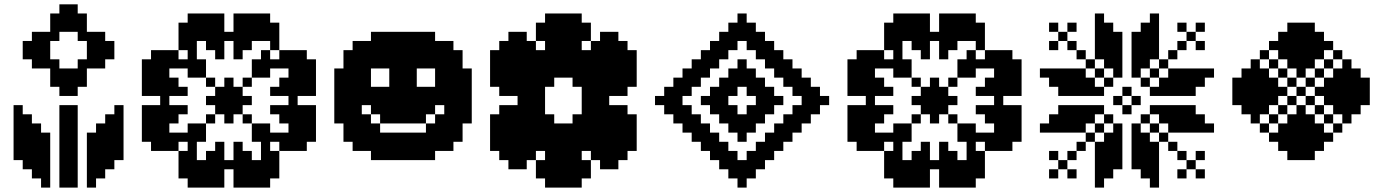

<svg xmlns="http://www.w3.org/2000/svg" viewBox="-20 -853 6290 873"><path d="M250 -833.3H291.7V-791.7H250ZM291.7 -833.3H333.3V-791.7H291.7ZM208.3 -791.7H250V-750H208.3ZM250 -791.7H291.7V-750H250ZM291.7 -791.7H333.3V-750H291.7ZM333.3 -791.7H375V-750H333.3ZM333.3 -750H375V-708.3H333.3ZM291.7 -750H333.3V-708.3H291.7ZM250 -750H291.7V-708.3H250ZM208.3 -750H250V-708.3H208.3ZM375 -708.3H416.7V-666.7H375ZM375 -666.7H416.7V-625H375ZM375 -625H416.7V-583.3H375ZM375 -583.3H416.7V-541.7H375ZM416.7 -583.3H458.3V-541.7H416.7ZM416.7 -625H458.3V-583.3H416.7ZM416.7 -666.7H458.3V-625H416.7ZM416.7 -708.3H458.3V-666.7H416.7ZM458.3 -666.7H500V-625H458.3ZM458.3 -625H500V-583.3H458.3ZM333.3 -541.7H375V-500H333.3ZM291.7 -541.7H333.3V-500H291.7ZM250 -541.7H291.7V-500H250ZM208.3 -541.7H250V-500H208.3ZM208.3 -500H250V-458.3H208.3ZM250 -500H291.7V-458.3H250ZM291.7 -500H333.3V-458.3H291.7ZM333.3 -500H375V-458.3H333.3ZM250 -458.3H291.7V-416.7H250ZM291.7 -458.3H333.3V-416.7H291.7ZM166.7 -583.3H208.3V-541.7H166.7ZM166.7 -625H208.3V-583.3H166.7ZM166.7 -666.7H208.3V-625H166.7ZM166.7 -708.3H208.3V-666.7H166.7ZM125 -583.3H166.7V-541.7H125ZM125 -625H166.7V-583.3H125ZM125 -666.7H166.7V-625H125ZM125 -708.3H166.7V-666.7H125ZM83.3 -666.7H125V-625H83.3ZM83.3 -625H125V-583.3H83.3ZM208.3 -708.3H250V-666.7H208.3ZM333.3 -708.3H375V-666.7H333.3ZM333.3 -583.3H375V-541.7H333.3ZM208.3 -583.3H250V-541.7H208.3ZM250 -375H291.7V-333.3H250ZM291.7 -375H333.3V-333.3H291.7ZM291.7 -333.3H333.3V-291.7H291.7ZM291.7 -291.7H333.3V-250H291.7ZM291.7 -208.3H333.3V-166.7H291.7ZM291.7 -166.7H333.3V-125H291.7ZM291.7 -125H333.3V-83.3H291.7ZM291.7 -83.3H333.3V-41.7H291.7ZM291.7 -41.7H333.3V0H291.7ZM291.7 -250H333.3V-208.3H291.7ZM250 -291.7H291.7V-250H250ZM250 -333.3H291.7V-291.7H250ZM250 -250H291.7V-208.3H250ZM250 -208.3H291.7V-166.7H250ZM250 -166.7H291.7V-125H250ZM250 -125H291.7V-83.3H250ZM250 -83.3H291.7V-41.7H250ZM250 -41.7H291.7V0H250ZM375 -41.7H416.7V0H375ZM375 -83.3H416.7V-41.7H375ZM375 -125H416.7V-83.3H375ZM375 -166.7H416.7V-125H375ZM375 -208.3H416.7V-166.7H375ZM416.7 -208.3H458.3V-166.7H416.7ZM375 -250H416.7V-208.3H375ZM416.7 -250H458.3V-208.3H416.7ZM416.7 -83.3H458.3V-41.7H416.7ZM416.7 -125H458.3V-83.3H416.7ZM416.7 -166.7H458.3V-125H416.7ZM416.7 -291.7H458.3V-250H416.7ZM458.3 -125H500V-83.3H458.3ZM458.3 -166.7H500V-125H458.3ZM458.3 -208.3H500V-166.7H458.3ZM458.3 -291.7H500V-250H458.3ZM458.3 -333.3H500V-291.7H458.3ZM458.3 -250H500V-208.3H458.3ZM500 -166.7H541.7V-125H500ZM500 -208.3H541.7V-166.7H500ZM500 -250H541.7V-208.3H500ZM500 -291.7H541.7V-250H500ZM500 -333.3H541.7V-291.7H500ZM500 -375H541.7V-333.3H500ZM166.7 -41.7H208.3V0H166.7ZM166.7 -83.3H208.3V-41.7H166.7ZM166.7 -125H208.3V-83.3H166.7ZM166.7 -166.7H208.3V-125H166.7ZM166.7 -208.3H208.3V-166.7H166.7ZM166.7 -250H208.3V-208.3H166.7ZM125 -83.3H166.7V-41.7H125ZM125 -125H166.7V-83.3H125ZM125 -166.7H166.7V-125H125ZM125 -208.3H166.7V-166.7H125ZM125 -250H166.7V-208.3H125ZM125 -291.7H166.7V-250H125ZM83.3 -125H125V-83.3H83.3ZM83.3 -166.7H125V-125H83.3ZM83.3 -208.3H125V-166.7H83.3ZM83.3 -291.7H125V-250H83.3ZM83.3 -333.3H125V-291.7H83.3ZM83.3 -250H125V-208.3H83.3ZM41.7 -166.7H83.3V-125H41.7ZM41.7 -208.3H83.3V-166.7H41.7ZM41.7 -250H83.3V-208.3H41.7ZM41.7 -291.7H83.3V-250H41.7ZM41.7 -333.3H83.3V-291.7H41.7ZM41.7 -375H83.3V-333.3H41.7Z M833.3 -791.7H875V-750H833.3ZM875 -791.7H916.7V-750H875ZM916.7 -791.7H958.3V-750H916.7ZM958.3 -791.7H1000V-750H958.3ZM791.7 -750H833.3V-708.3H791.7ZM833.3 -750H875V-708.3H833.3ZM875 -750H916.7V-708.3H875ZM916.7 -750H958.3V-708.3H916.7ZM958.3 -750H1000V-708.3H958.3ZM1041.7 -750H1083.3V-708.3H1041.7ZM1083.3 -750H1125V-708.3H1083.3ZM1125 -750H1166.7V-708.3H1125ZM1166.7 -750H1208.3V-708.3H1166.7ZM1041.7 -791.7H1083.3V-750H1041.7ZM1083.3 -791.7H1125V-750H1083.3ZM1125 -791.7H1166.7V-750H1125ZM1166.7 -791.7H1208.3V-750H1166.7ZM1208.3 -750H1250V-708.3H1208.3ZM1208.3 -708.3H1250V-666.7H1208.3ZM1208.3 -666.7H1250V-625H1208.3ZM791.7 -708.3H833.3V-666.7H791.7ZM791.7 -666.7H833.3V-625H791.7ZM1000 -708.3H1041.7V-666.7H1000ZM958.3 -708.3H1000V-666.7H958.3ZM916.7 -708.3H958.3V-666.7H916.7ZM875 -708.3H916.7V-666.7H875ZM833.3 -708.3H875V-666.7H833.3ZM1041.7 -708.3H1083.3V-666.7H1041.7ZM1083.3 -708.3H1125V-666.7H1083.3ZM1125 -708.3H1166.7V-666.7H1125ZM1166.7 -708.3H1208.3V-666.7H1166.7ZM958.3 -666.7H1000V-625H958.3ZM958.3 -625H1000V-583.3H958.3ZM916.7 -666.7H958.3V-625H916.7ZM1041.7 -625H1083.3V-583.3H1041.7ZM1041.7 -666.7H1083.3V-625H1041.7ZM1083.3 -666.7H1125V-625H1083.3ZM750 -625H791.7V-583.3H750ZM708.3 -625H750V-583.3H708.3ZM666.7 -625H708.3V-583.3H666.7ZM750 -583.3H791.7V-541.7H750ZM708.3 -583.3H750V-541.7H708.3ZM666.7 -583.3H708.3V-541.7H666.7ZM625 -583.3H666.7V-541.7H625ZM708.3 -541.7H750V-500H708.3ZM666.7 -541.7H708.3V-500H666.7ZM625 -541.7H666.7V-500H625ZM625 -500H666.7V-458.3H625ZM666.7 -500H708.3V-458.3H666.7ZM708.3 -500H750V-458.3H708.3ZM625 -458.3H666.7V-416.7H625ZM666.7 -458.3H708.3V-416.7H666.7ZM666.7 -375H708.3V-333.3H666.7ZM625 -375H666.7V-333.3H625ZM666.7 -333.3H708.3V-291.7H666.7ZM625 -333.3H666.7V-291.7H625ZM625 -291.7H666.7V-250H625ZM666.7 -291.7H708.3V-250H666.7ZM708.3 -416.7H750V-375H708.3ZM708.3 -458.3H750V-416.7H708.3ZM708.3 -333.3H750V-291.7H708.3ZM708.3 -291.7H750V-250H708.3ZM708.3 -250H750V-208.3H708.3ZM708.3 -375H750V-333.3H708.3ZM750 -458.3H791.7V-416.7H750ZM750 -375H791.7V-333.3H750ZM750 -333.3H791.7V-291.7H750ZM750 -500H791.7V-458.3H750ZM791.7 -458.3H833.3V-416.7H791.7ZM791.7 -375H833.3V-333.3H791.7ZM750 -250H791.7V-208.3H750ZM791.7 -583.3H833.3V-541.7H791.7ZM833.3 -666.7H875V-625H833.3ZM833.3 -625H875V-583.3H833.3ZM833.3 -583.3H875V-541.7H833.3ZM875 -583.3H916.7V-541.7H875ZM875 -541.7H916.7V-500H875ZM833.3 -541.7H875V-500H833.3ZM916.7 -500H958.3V-458.3H916.7ZM958.3 -458.3H1000V-416.7H958.3ZM958.3 -416.7H1000V-375H958.3ZM958.3 -375H1000V-333.3H958.3ZM1000 -375H1041.7V-333.3H1000ZM1041.7 -375H1083.3V-333.3H1041.7ZM1041.7 -416.7H1083.3V-375H1041.7ZM1041.7 -458.3H1083.3V-416.7H1041.7ZM1000 -458.3H1041.7V-416.7H1000ZM1000 -416.7H1041.7V-375H1000ZM1083.3 -500H1125V-458.3H1083.3ZM1083.3 -333.3H1125V-291.7H1083.3ZM916.7 -333.3H958.3V-291.7H916.7ZM1000 -333.3H1041.7V-291.7H1000ZM1000 -500H1041.7V-458.3H1000ZM1083.3 -416.7H1125V-375H1083.3ZM916.7 -416.7H958.3V-375H916.7ZM1416.7 -583.3V-541.7H1375V-583.3ZM1416.7 -541.7V-500H1375V-541.7ZM1416.7 -500V-458.3H1375V-500ZM1416.7 -458.3V-416.7H1375V-458.3ZM1375 -625V-583.3H1333.3V-625ZM1375 -583.3V-541.7H1333.3V-583.3ZM1375 -541.7V-500H1333.3V-541.7ZM1375 -500V-458.3H1333.3V-500ZM1375 -458.3V-416.7H1333.3V-458.3ZM1333.3 -208.3V-166.7H1291.7V-208.3ZM1333.3 -625V-583.3H1291.7V-625ZM1291.7 -625V-583.3H1250V-625ZM1333.3 -416.7V-375H1291.7V-416.7ZM1333.3 -458.3V-416.7H1291.7V-458.3ZM1333.3 -500V-458.3H1291.7V-500ZM1333.3 -541.7V-500H1291.7V-541.7ZM1333.3 -583.3V-541.7H1291.7V-583.3ZM1333.3 -375V-333.3H1291.7V-375ZM1333.3 -333.3V-291.7H1291.7V-333.3ZM1333.3 -291.7V-250H1291.7V-291.7ZM1333.3 -250V-208.3H1291.7V-250ZM1291.7 -458.3V-416.7H1250V-458.3ZM1250 -458.3V-416.7H1208.3V-458.3ZM1291.7 -500V-458.3H1250V-500ZM1250 -375V-333.3H1208.3V-375ZM1291.7 -375V-333.3H1250V-375ZM1291.7 -333.3V-291.7H1250V-333.3ZM1208.3 -625V-583.3H1166.7V-625ZM1291.7 -583.3V-541.7H1250V-583.3ZM1250 -583.3V-541.7H1208.3V-583.3ZM1208.3 -583.3V-541.7H1166.7V-583.3ZM1208.3 -541.7V-500H1166.7V-541.7ZM1166.7 -541.7V-500H1125V-541.7ZM1166.7 -583.3V-541.7H1125V-583.3ZM625 -250H666.7V-208.3H625ZM666.7 -208.3H708.3V-166.7H666.7ZM666.7 -250H708.3V-208.3H666.7ZM708.3 -208.3H750V-166.7H708.3ZM750 -208.3H791.7V-166.7H750ZM1250 -208.3H1291.7V-166.7H1250ZM1250 -250H1291.7V-208.3H1250ZM1208.3 -250H1250V-208.3H1208.3ZM1166.7 -250H1208.3V-208.3H1166.7ZM1166.7 -208.3H1208.3V-166.7H1166.7ZM1166.7 -166.7H1208.3V-125H1166.7ZM833.3 0V-41.7H875V0ZM875 0V-41.7H916.7V0ZM916.7 0V-41.7H958.3V0ZM958.3 0V-41.7H1000V0ZM791.7 -41.7V-83.3H833.3V-41.7ZM833.3 -41.7V-83.3H875V-41.7ZM875 -41.7V-83.3H916.7V-41.7ZM916.7 -41.7V-83.3H958.3V-41.7ZM958.3 -41.7V-83.3H1000V-41.7ZM1041.7 -41.7V-83.3H1083.3V-41.7ZM1083.3 -41.7V-83.3H1125V-41.7ZM1125 -41.7V-83.3H1166.7V-41.7ZM1166.7 -41.7V-83.3H1208.3V-41.7ZM1041.7 0V-41.7H1083.3V0ZM1083.3 0V-41.7H1125V0ZM1125 0V-41.7H1166.7V0ZM1166.7 0V-41.7H1208.3V0ZM1208.3 -41.7V-83.3H1250V-41.7ZM1208.3 -83.3V-125H1250V-83.3ZM1208.3 -125V-166.7H1250V-125ZM791.7 -83.3V-125H833.3V-83.3ZM791.7 -125V-166.7H833.3V-125ZM1000 -83.3V-125H1041.7V-83.3ZM958.3 -83.3V-125H1000V-83.3ZM916.7 -83.3V-125H958.3V-83.3ZM875 -83.3V-125H916.7V-83.3ZM833.3 -83.3V-125H875V-83.3ZM1041.7 -83.3V-125H1083.3V-83.3ZM1083.3 -83.3V-125H1125V-83.3ZM1125 -83.3V-125H1166.7V-83.3ZM1166.7 -83.3V-125H1208.3V-83.3ZM958.3 -125V-166.7H1000V-125ZM958.3 -166.7V-208.3H1000V-166.7ZM916.7 -125V-166.7H958.3V-125ZM1041.7 -166.7V-208.3H1083.3V-166.7ZM1041.7 -125V-166.7H1083.3V-125ZM1083.3 -125V-166.7H1125V-125ZM791.7 -208.3V-250H833.3V-208.3ZM833.3 -125V-166.7H875V-125ZM833.3 -166.7V-208.3H875V-166.7ZM833.3 -208.3V-250H875V-208.3ZM875 -208.3V-250H916.7V-208.3ZM875 -250V-291.7H916.7V-250ZM833.3 -250V-291.7H875V-250ZM1125 -291.7H1166.7V-250H1125ZM1125 -250H1166.7V-208.3H1125ZM1166.7 -291.7H1208.3V-250H1166.7ZM1333.3 -375H1375V-333.3H1333.3ZM1333.3 -333.3H1375V-291.7H1333.3ZM1333.3 -291.7H1375V-250H1333.3ZM1333.3 -250H1375V-208.3H1333.3ZM1333.3 -208.3H1375V-166.7H1333.3ZM1375 -375H1416.7V-333.3H1375ZM1375 -333.3H1416.7V-291.7H1375ZM1375 -291.7H1416.7V-250H1375ZM1375 -250H1416.7V-208.3H1375Z M1625 -500H1666.7V-458.3H1625ZM1750 -416.7H1791.7V-375H1750ZM1750 -375H1791.7V-333.3H1750ZM1708.3 -375H1750V-333.3H1708.3ZM1666.7 -375H1708.3V-333.3H1666.7ZM1625 -416.7H1666.7V-375H1625ZM1625 -458.3H1666.7V-416.7H1625ZM1666.7 -416.7H1708.3V-375H1666.7ZM1708.3 -416.7H1750V-375H1708.3ZM1583.3 -500H1625V-458.3H1583.3ZM1791.7 -500H1833.3V-458.3H1791.7ZM1750 -333.3H1791.7V-291.7H1750ZM1625 -541.7H1666.7V-500H1625ZM1583.3 -375H1625V-333.3H1583.3ZM1583.3 -333.3H1625V-291.7H1583.3ZM1583.3 -416.7H1625V-375H1583.3ZM1583.3 -458.3H1625V-416.7H1583.3ZM1583.3 -541.7H1625V-500H1583.3ZM1791.7 -541.7H1833.3V-500H1791.7ZM1791.7 -458.3H1833.3V-416.7H1791.7ZM1791.7 -375H1833.3V-333.3H1791.7ZM1791.7 -333.3H1833.3V-291.7H1791.7ZM1708.3 -333.3H1750V-291.7H1708.3ZM1625 -583.3H1666.7V-541.7H1625ZM1666.7 -583.3H1708.3V-541.7H1666.7ZM1708.3 -583.3H1750V-541.7H1708.3ZM1750 -583.3H1791.7V-541.7H1750ZM1833.3 -500H1875V-458.3H1833.3ZM1833.3 -458.3H1875V-416.7H1833.3ZM1833.3 -416.7H1875V-375H1833.3ZM1833.3 -375H1875V-333.3H1833.3ZM1625 -291.7H1666.7V-250H1625ZM1541.7 -375H1583.3V-333.3H1541.7ZM1541.7 -416.7H1583.3V-375H1541.7ZM1541.7 -458.3H1583.3V-416.7H1541.7ZM1541.7 -500H1583.3V-458.3H1541.7ZM1583.3 -583.3H1625V-541.7H1583.3ZM1666.7 -625H1708.3V-583.3H1666.7ZM1708.3 -625H1750V-583.3H1708.3ZM1750 -625H1791.7V-583.3H1750ZM1791.7 -583.3H1833.3V-541.7H1791.7ZM1833.3 -541.7H1875V-500H1833.3ZM1875 -583.3H1916.7V-541.7H1875ZM1875 -416.7H1916.7V-375H1875ZM1875 -375H1916.7V-333.3H1875ZM1875 -333.3H1916.7V-291.7H1875ZM1833.3 -583.3H1875V-541.7H1833.3ZM1791.7 -625H1833.3V-583.3H1791.7ZM1916.7 -416.7H1958.3V-375H1916.7ZM1916.7 -375H1958.3V-333.3H1916.7ZM1833.3 -333.3H1875V-291.7H1833.3ZM1583.3 -291.7H1625V-250H1583.3ZM1666.7 -250H1708.3V-208.3H1666.7ZM1708.3 -250H1750V-208.3H1708.3ZM1625 -625H1666.7V-583.3H1625ZM1708.3 -666.7H1750V-625H1708.3ZM1750 -666.7H1791.7V-625H1750ZM1791.7 -666.7H1833.3V-625H1791.7ZM1833.3 -666.7H1875V-625H1833.3ZM1833.3 -625H1875V-583.3H1833.3ZM1875 -625H1916.7V-583.3H1875ZM1916.7 -583.3H1958.3V-541.7H1916.7ZM1958.3 -416.7H2000V-375H1958.3ZM1625 -250H1666.7V-208.3H1625ZM1916.7 -625H1958.3V-583.3H1916.7ZM1958.3 -583.3H2000V-541.7H1958.3ZM2000 -541.7H2041.7V-500H2000ZM2000 -500H2041.7V-458.3H2000ZM2000 -458.3H2041.7V-416.7H2000ZM2000 -416.7H2041.7V-375H2000ZM2000 -375H2041.7V-333.3H2000ZM1875 -250H1916.7V-208.3H1875ZM1916.7 -250H1958.3V-208.3H1916.7ZM1958.3 -291.7H2000V-250H1958.3ZM1708.3 -208.3H1750V-166.7H1708.3ZM1750 -208.3H1791.7V-166.7H1750ZM1791.7 -208.3H1833.3V-166.7H1791.7ZM1833.3 -208.3H1875V-166.7H1833.3ZM1500 -541.7H1541.7V-500H1500ZM1500 -500H1541.7V-458.3H1500ZM1500 -458.3H1541.7V-416.7H1500ZM1500 -416.7H1541.7V-375H1500ZM1500 -375H1541.7V-333.3H1500ZM1500 -333.3H1541.7V-291.7H1500ZM1541.7 -333.3H1583.3V-291.7H1541.7ZM1541.7 -291.7H1583.3V-250H1541.7ZM1583.3 -250H1625V-208.3H1583.3ZM1625 -208.3H1666.7V-166.7H1625ZM1666.7 -208.3H1708.3V-166.7H1666.7ZM1708.3 -166.7H1750V-125H1708.3ZM1750 -166.7H1791.7V-125H1750ZM1791.7 -166.7H1833.3V-125H1791.7ZM1833.3 -166.7H1875V-125H1833.3ZM1875 -208.3H1916.7V-166.7H1875ZM1916.7 -208.3H1958.3V-166.7H1916.7ZM1958.3 -250H2000V-208.3H1958.3ZM2000 -333.3H2041.7V-291.7H2000ZM1666.7 -166.7H1708.3V-125H1666.7ZM1583.3 -208.3H1625V-166.7H1583.3ZM1541.7 -250H1583.3V-208.3H1541.7ZM1541.7 -541.7H1583.3V-500H1541.7ZM1541.7 -583.3H1583.3V-541.7H1541.7ZM1541.7 -625H1583.3V-583.3H1541.7ZM1583.3 -625H1625V-583.3H1583.3ZM1583.3 -666.7H1625V-625H1583.3ZM1625 -666.7H1666.7V-625H1625ZM1666.7 -666.7H1708.3V-625H1666.7ZM1666.7 -708.3H1708.3V-666.7H1666.7ZM1708.3 -708.3H1750V-666.7H1708.3ZM1750 -708.3H1791.7V-666.7H1750ZM1791.7 -708.3H1833.3V-666.7H1791.7ZM1833.3 -708.3H1875V-666.7H1833.3ZM1875 -708.3H1916.7V-666.7H1875ZM1875 -666.7H1916.7V-625H1875ZM1916.7 -666.7H1958.3V-625H1916.7ZM1958.3 -625H2000V-583.3H1958.3ZM1958.3 -666.7H2000V-625H1958.3ZM1875 -166.7H1916.7V-125H1875ZM1916.7 -166.7H1958.3V-125H1916.7ZM1958.3 -208.3H2000V-166.7H1958.3ZM2000 -208.3H2041.7V-166.7H2000ZM2000 -250H2041.7V-208.3H2000ZM2000 -291.7H2041.7V-250H2000ZM2041.7 -250H2083.3V-208.3H2041.7ZM2041.7 -291.7H2083.3V-250H2041.7ZM2083.3 -333.3H2125V-291.7H2083.3ZM2083.3 -375H2125V-333.3H2083.3ZM2083.3 -416.7H2125V-375H2083.3ZM2083.3 -458.3H2125V-416.7H2083.3ZM2083.3 -500H2125V-458.3H2083.3ZM2083.3 -541.7H2125V-500H2083.3ZM2041.7 -541.7H2083.3V-500H2041.7ZM2041.7 -500H2083.3V-458.3H2041.7ZM2041.7 -458.3H2083.3V-416.7H2041.7ZM2041.7 -416.7H2083.3V-375H2041.7ZM2041.7 -375H2083.3V-333.3H2041.7ZM2041.7 -333.3H2083.3V-291.7H2041.7ZM2000 -583.3H2041.7V-541.7H2000ZM2000 -625H2041.7V-583.3H2000ZM2041.7 -583.3H2083.3V-541.7H2041.7ZM2041.7 -625H2083.3V-583.3H2041.7ZM2000 -666.7H2041.7V-625H2000ZM1916.7 -708.3H1958.3V-666.7H1916.7ZM1958.3 -541.7H2000V-500H1958.3ZM1958.3 -500H2000V-458.3H1958.3ZM1958.3 -458.3H2000V-416.7H1958.3ZM1916.7 -458.3H1958.3V-416.7H1916.7ZM1875 -458.3H1916.7V-416.7H1875ZM1666.7 -458.3H1708.3V-416.7H1666.7ZM1708.3 -458.3H1750V-416.7H1708.3ZM1750 -458.3H1791.7V-416.7H1750ZM1750 -541.7H1791.7V-500H1750ZM1750 -500H1791.7V-458.3H1750ZM1750 -250H1791.7V-208.3H1750ZM1791.7 -250H1833.3V-208.3H1791.7ZM1833.3 -250H1875V-208.3H1833.3ZM1625 -333.3H1666.7V-291.7H1625ZM1666.7 -291.7H1708.3V-250H1666.7ZM1916.7 -291.7H1958.3V-250H1916.7ZM1958.3 -333.3H2000V-291.7H1958.3ZM1791.7 -416.7H1833.3V-375H1791.7Z M2416.7 -458.3H2458.3V-416.7H2416.7ZM2416.7 -416.7H2458.3V-375H2416.7ZM2416.7 -375H2458.3V-333.3H2416.7ZM2458.3 -500H2500V-458.3H2458.3ZM2500 -541.7H2541.7V-500H2500ZM2541.7 -541.7H2583.3V-500H2541.7ZM2583.3 -500H2625V-458.3H2583.3ZM2625 -458.3H2666.7V-416.7H2625ZM2625 -416.7H2666.7V-375H2625ZM2625 -375H2666.7V-333.3H2625ZM2583.3 -333.3H2625V-291.7H2583.3ZM2458.3 -333.3H2500V-291.7H2458.3ZM2500 -291.7H2541.7V-250H2500ZM2541.7 -291.7H2583.3V-250H2541.7ZM2458.3 -291.7H2500V-250H2458.3ZM2416.7 -291.7H2458.3V-250H2416.7ZM2416.7 -333.3H2458.3V-291.7H2416.7ZM2375 -333.3H2416.7V-291.7H2375ZM2375 -375H2416.7V-333.3H2375ZM2375 -416.7H2416.7V-375H2375ZM2375 -458.3H2416.7V-416.7H2375ZM2500 -583.3H2541.7V-541.7H2500ZM2541.7 -583.3H2583.3V-541.7H2541.7ZM2583.3 -583.3H2625V-541.7H2583.3ZM2625 -541.7H2666.7V-500H2625ZM2583.3 -541.7H2625V-500H2583.3ZM2625 -500H2666.7V-458.3H2625ZM2666.7 -500H2708.3V-458.3H2666.7ZM2666.7 -458.3H2708.3V-416.7H2666.7ZM2666.7 -416.7H2708.3V-375H2666.7ZM2666.7 -375H2708.3V-333.3H2666.7ZM2666.7 -333.3H2708.3V-291.7H2666.7ZM2625 -333.3H2666.7V-291.7H2625ZM2625 -291.7H2666.7V-250H2625ZM2583.3 -291.7H2625V-250H2583.3ZM2416.7 -500H2458.3V-458.3H2416.7ZM2458.3 -541.7H2500V-500H2458.3ZM2458.3 -583.3H2500V-541.7H2458.3ZM2416.7 -541.7H2458.3V-500H2416.7ZM2416.7 -583.3H2458.3V-541.7H2416.7ZM2375 -583.3H2416.7V-541.7H2375ZM2375 -541.7H2416.7V-500H2375ZM2375 -500H2416.7V-458.3H2375ZM2625 -583.3H2666.7V-541.7H2625ZM2666.7 -583.3H2708.3V-541.7H2666.7ZM2666.7 -541.7H2708.3V-500H2666.7ZM2666.7 -291.7H2708.3V-250H2666.7ZM2666.7 -250H2708.3V-208.3H2666.7ZM2625 -250H2666.7V-208.3H2625ZM2583.3 -250H2625V-208.3H2583.3ZM2541.7 -250H2583.3V-208.3H2541.7ZM2458.3 -250H2500V-208.3H2458.3ZM2416.7 -250H2458.3V-208.3H2416.7ZM2375 -250H2416.7V-208.3H2375ZM2333.3 -250H2375V-208.3H2333.3ZM2333.3 -291.7H2375V-250H2333.3ZM2375 -291.7H2416.7V-250H2375ZM2500 -250H2541.7V-208.3H2500ZM2333.3 -333.3H2375V-291.7H2333.3ZM2333.3 -375H2375V-333.3H2333.3ZM2333.3 -500H2375V-458.3H2333.3ZM2333.3 -541.7H2375V-500H2333.3ZM2333.3 -583.3H2375V-541.7H2333.3ZM2333.3 -458.3H2375V-416.7H2333.3ZM2333.3 -625H2375V-583.3H2333.3ZM2375 -625H2416.7V-583.3H2375ZM2416.7 -625H2458.3V-583.3H2416.7ZM2500 -625H2541.7V-583.3H2500ZM2541.7 -625H2583.3V-583.3H2541.7ZM2583.3 -625H2625V-583.3H2583.3ZM2625 -625H2666.7V-583.3H2625ZM2666.7 -625H2708.3V-583.3H2666.7ZM2458.3 -625H2500V-583.3H2458.3ZM2708.3 -625H2750V-583.3H2708.3ZM2708.3 -583.3H2750V-541.7H2708.3ZM2708.3 -541.7H2750V-500H2708.3ZM2708.3 -500H2750V-458.3H2708.3ZM2708.3 -458.3H2750V-416.7H2708.3ZM2708.3 -416.7H2750V-375H2708.3ZM2708.3 -375H2750V-333.3H2708.3ZM2708.3 -333.3H2750V-291.7H2708.3ZM2708.3 -291.7H2750V-250H2708.3ZM2708.3 -250H2750V-208.3H2708.3ZM2708.3 -208.3H2750V-166.7H2708.3ZM2666.7 -208.3H2708.3V-166.7H2666.7ZM2625 -208.3H2666.7V-166.7H2625ZM2583.3 -208.3H2625V-166.7H2583.3ZM2541.7 -208.3H2583.3V-166.7H2541.7ZM2500 -208.3H2541.7V-166.7H2500ZM2458.3 -208.3H2500V-166.7H2458.3ZM2416.7 -208.3H2458.3V-166.7H2416.7ZM2375 -208.3H2416.7V-166.7H2375ZM2333.3 -208.3H2375V-166.7H2333.3ZM2750 -208.3H2791.7V-166.7H2750ZM2750 -250H2791.7V-208.3H2750ZM2750 -291.7H2791.7V-250H2750ZM2750 -333.3H2791.7V-291.7H2750ZM2750 -375H2791.7V-333.3H2750ZM2750 -458.3H2791.7V-416.7H2750ZM2750 -500H2791.7V-458.3H2750ZM2750 -541.7H2791.7V-500H2750ZM2750 -583.3H2791.7V-541.7H2750ZM2750 -625H2791.7V-583.3H2750ZM2750 -666.7H2791.7V-625H2750ZM2708.3 -666.7H2750V-625H2708.3ZM2666.7 -666.7H2708.3V-625H2666.7ZM2583.3 -666.7H2625V-625H2583.3ZM2541.7 -666.7H2583.3V-625H2541.7ZM2500 -666.7H2541.7V-625H2500ZM2458.3 -666.7H2500V-625H2458.3ZM2375 -666.7H2416.7V-625H2375ZM2333.3 -666.7H2375V-625H2333.3ZM2291.7 -666.7H2333.3V-625H2291.7ZM2291.7 -625H2333.3V-583.3H2291.7ZM2291.7 -583.3H2333.3V-541.7H2291.7ZM2291.7 -541.7H2333.3V-500H2291.7ZM2291.7 -500H2333.3V-458.3H2291.7ZM2291.7 -458.3H2333.3V-416.7H2291.7ZM2291.7 -375H2333.3V-333.3H2291.7ZM2291.7 -333.3H2333.3V-291.7H2291.7ZM2291.7 -291.7H2333.3V-250H2291.7ZM2291.7 -250H2333.3V-208.3H2291.7ZM2291.7 -208.3H2333.3V-166.7H2291.7ZM2291.7 -166.7H2333.3V-125H2291.7ZM2333.3 -166.7H2375V-125H2333.3ZM2375 -166.7H2416.7V-125H2375ZM2458.3 -166.7H2500V-125H2458.3ZM2500 -166.7H2541.7V-125H2500ZM2541.7 -166.7H2583.3V-125H2541.7ZM2583.3 -166.7H2625V-125H2583.3ZM2666.7 -166.7H2708.3V-125H2666.7ZM2708.3 -166.7H2750V-125H2708.3ZM2750 -166.7H2791.7V-125H2750ZM2458.3 -125H2500V-83.3H2458.3ZM2500 -125H2541.7V-83.3H2500ZM2541.7 -125H2583.3V-83.3H2541.7ZM2583.3 -125H2625V-83.3H2583.3ZM2583.3 -41.7H2625V0H2583.3ZM2541.7 -41.7H2583.3V0H2541.7ZM2500 -41.7H2541.7V0H2500ZM2500 -83.3H2541.7V-41.7H2500ZM2541.7 -83.3H2583.3V-41.7H2541.7ZM2583.3 -83.3H2625V-41.7H2583.3ZM2458.3 -41.7H2500V0H2458.3ZM2458.3 -83.3H2500V-41.7H2458.3ZM2625 -83.3H2666.7V-41.7H2625ZM2625 -125H2666.7V-83.3H2625ZM2416.7 -83.3H2458.3V-41.7H2416.7ZM2416.7 -125H2458.3V-83.3H2416.7ZM2333.3 -125H2375V-83.3H2333.3ZM2291.7 -125H2333.3V-83.3H2291.7ZM2250 -166.7H2291.7V-125H2250ZM2208.3 -208.3H2250V-166.7H2208.3ZM2208.3 -250H2250V-208.3H2208.3ZM2208.3 -291.7H2250V-250H2208.3ZM2208.3 -333.3H2250V-291.7H2208.3ZM2250 -375H2291.7V-333.3H2250ZM2250 -333.3H2291.7V-291.7H2250ZM2250 -291.7H2291.7V-250H2250ZM2250 -250H2291.7V-208.3H2250ZM2250 -208.3H2291.7V-166.7H2250ZM2333.3 -416.7H2375V-375H2333.3ZM2250 -458.3H2291.7V-416.7H2250ZM2208.3 -500H2250V-458.3H2208.3ZM2208.3 -541.7H2250V-500H2208.3ZM2208.3 -583.3H2250V-541.7H2208.3ZM2208.3 -625H2250V-583.3H2208.3ZM2250 -666.7H2291.7V-625H2250ZM2291.7 -708.3H2333.3V-666.7H2291.7ZM2333.3 -708.3H2375V-666.7H2333.3ZM2250 -625H2291.7V-583.3H2250ZM2250 -583.3H2291.7V-541.7H2250ZM2250 -541.7H2291.7V-500H2250ZM2250 -500H2291.7V-458.3H2250ZM2625 -750H2666.7V-708.3H2625ZM2416.7 -750H2458.3V-708.3H2416.7ZM2416.7 -708.3H2458.3V-666.7H2416.7ZM2708.3 -125H2750V-83.3H2708.3ZM2750 -125H2791.7V-83.3H2750ZM2791.7 -166.7H2833.3V-125H2791.7ZM2833.3 -208.3H2875V-166.7H2833.3ZM2833.3 -250H2875V-208.3H2833.3ZM2833.3 -291.7H2875V-250H2833.3ZM2833.3 -333.3H2875V-291.7H2833.3ZM2791.7 -375H2833.3V-333.3H2791.7ZM2791.7 -333.3H2833.3V-291.7H2791.7ZM2791.7 -291.7H2833.3V-250H2791.7ZM2791.7 -250H2833.3V-208.3H2791.7ZM2791.7 -208.3H2833.3V-166.7H2791.7ZM2791.7 -500H2833.3V-458.3H2791.7ZM2833.3 -541.7H2875V-500H2833.3ZM2833.3 -583.3H2875V-541.7H2833.3ZM2833.3 -625H2875V-583.3H2833.3ZM2791.7 -666.7H2833.3V-625H2791.7ZM2791.7 -625H2833.3V-583.3H2791.7ZM2791.7 -583.3H2833.3V-541.7H2791.7ZM2791.7 -541.7H2833.3V-500H2791.7ZM2750 -708.3H2791.7V-666.7H2750ZM2625 -708.3H2666.7V-666.7H2625ZM2458.3 -791.7H2500V-750H2458.3ZM2500 -791.7H2541.7V-750H2500ZM2541.7 -791.7H2583.3V-750H2541.7ZM2583.3 -791.7H2625V-750H2583.3ZM2583.3 -750H2625V-708.3H2583.3ZM2583.3 -708.3H2625V-666.7H2583.3ZM2541.7 -708.3H2583.3V-666.7H2541.7ZM2541.7 -750H2583.3V-708.3H2541.7ZM2500 -750H2541.7V-708.3H2500ZM2458.3 -750H2500V-708.3H2458.3ZM2458.3 -708.3H2500V-666.7H2458.3ZM2500 -708.3H2541.7V-666.7H2500ZM2708.3 -708.3H2750V-666.7H2708.3ZM2833.3 -500H2875V-458.3H2833.3ZM2791.7 -458.3H2833.3V-416.7H2791.7Z M3166.7 -416.7H3208.3V-375H3166.7ZM3208.3 -458.3H3250V-416.7H3208.3ZM3250 -500H3291.7V-458.3H3250ZM3291.7 -541.7H3333.3V-500H3291.7ZM3333.3 -583.3H3375V-541.7H3333.3ZM3375 -541.7H3416.7V-500H3375ZM3416.7 -500H3458.3V-458.3H3416.7ZM3458.3 -458.3H3500V-416.7H3458.3ZM3500 -416.7H3541.7V-375H3500ZM3458.3 -375H3500V-333.3H3458.3ZM3416.7 -333.3H3458.3V-291.7H3416.7ZM3375 -291.7H3416.7V-250H3375ZM3333.3 -250H3375V-208.3H3333.3ZM3291.7 -291.7H3333.3V-250H3291.7ZM3250 -333.3H3291.7V-291.7H3250ZM3208.3 -375H3250V-333.3H3208.3ZM2958.3 -416.7H3000V-375H2958.3ZM3000 -458.3H3041.7V-416.7H3000ZM3041.7 -500H3083.3V-458.3H3041.7ZM3041.7 -333.3H3083.3V-291.7H3041.7ZM3000 -375H3041.7V-333.3H3000ZM3083.3 -541.7H3125V-500H3083.3ZM3125 -583.3H3166.7V-541.7H3125ZM3166.7 -625H3208.3V-583.3H3166.7ZM3208.3 -666.7H3250V-625H3208.3ZM3250 -708.3H3291.7V-666.7H3250ZM3291.7 -750H3333.3V-708.3H3291.7ZM3333.3 -791.7H3375V-750H3333.3ZM3083.3 -291.7H3125V-250H3083.3ZM3125 -250H3166.7V-208.3H3125ZM3166.7 -208.3H3208.3V-166.7H3166.7ZM3208.3 -166.7H3250V-125H3208.3ZM3250 -125H3291.7V-83.3H3250ZM3291.7 -83.3H3333.3V-41.7H3291.7ZM3333.3 -41.7H3375V0H3333.3ZM3375 -83.3H3416.7V-41.7H3375ZM3416.7 -125H3458.3V-83.3H3416.7ZM3458.3 -166.7H3500V-125H3458.3ZM3500 -208.3H3541.7V-166.7H3500ZM3541.7 -250H3583.3V-208.3H3541.7ZM3583.3 -291.7H3625V-250H3583.3ZM3625 -333.3H3666.7V-291.7H3625ZM3666.7 -375H3708.3V-333.3H3666.7ZM3708.3 -416.7H3750V-375H3708.3ZM3583.3 -541.7H3625V-500H3583.3ZM3625 -500H3666.7V-458.3H3625ZM3666.7 -458.3H3708.3V-416.7H3666.7ZM3541.7 -583.3H3583.3V-541.7H3541.7ZM3500 -625H3541.7V-583.3H3500ZM3458.3 -666.7H3500V-625H3458.3ZM3416.7 -708.3H3458.3V-666.7H3416.7ZM3375 -750H3416.7V-708.3H3375ZM3000 -416.7H3041.7V-375H3000ZM3041.7 -375H3083.3V-333.3H3041.7ZM3083.3 -333.3H3125V-291.7H3083.3ZM3125 -291.7H3166.7V-250H3125ZM3166.7 -250H3208.3V-208.3H3166.7ZM3208.3 -208.3H3250V-166.7H3208.3ZM3250 -166.7H3291.7V-125H3250ZM3291.7 -125H3333.3V-83.3H3291.7ZM3333.3 -83.3H3375V-41.7H3333.3ZM3375 -125H3416.7V-83.3H3375ZM3416.7 -166.7H3458.3V-125H3416.7ZM3458.3 -208.3H3500V-166.7H3458.3ZM3500 -250H3541.7V-208.3H3500ZM3541.7 -291.7H3583.3V-250H3541.7ZM3583.3 -333.3H3625V-291.7H3583.3ZM3625 -375H3666.7V-333.3H3625ZM3666.7 -416.7H3708.3V-375H3666.7ZM3625 -458.3H3666.7V-416.7H3625ZM3583.3 -500H3625V-458.3H3583.3ZM3541.7 -541.7H3583.3V-500H3541.7ZM3500 -583.3H3541.7V-541.7H3500ZM3458.3 -625H3500V-583.3H3458.3ZM3416.7 -666.7H3458.3V-625H3416.7ZM3375 -708.3H3416.7V-666.7H3375ZM3333.3 -750H3375V-708.3H3333.3ZM3291.7 -708.3H3333.3V-666.7H3291.7ZM3250 -666.7H3291.7V-625H3250ZM3208.3 -625H3250V-583.3H3208.3ZM3166.7 -583.3H3208.3V-541.7H3166.7ZM3125 -541.7H3166.7V-500H3125ZM3083.3 -500H3125V-458.3H3083.3ZM3041.7 -458.3H3083.3V-416.7H3041.7ZM3208.3 -416.7H3250V-375H3208.3ZM3250 -458.3H3291.7V-416.7H3250ZM3291.7 -500H3333.3V-458.3H3291.7ZM3333.3 -541.7H3375V-500H3333.3ZM3375 -500H3416.7V-458.3H3375ZM3416.7 -458.3H3458.3V-416.7H3416.7ZM3458.3 -416.7H3500V-375H3458.3ZM3416.7 -375H3458.3V-333.3H3416.7ZM3375 -333.3H3416.7V-291.7H3375ZM3333.3 -291.7H3375V-250H3333.3ZM3291.7 -333.3H3333.3V-291.7H3291.7ZM3250 -375H3291.7V-333.3H3250ZM3250 -416.7H3291.7V-375H3250ZM3291.7 -458.3H3333.3V-416.7H3291.7ZM3333.3 -500H3375V-458.3H3333.3ZM3375 -458.3H3416.7V-416.7H3375ZM3416.7 -416.7H3458.3V-375H3416.7ZM3375 -375H3416.7V-333.3H3375ZM3333.3 -333.3H3375V-291.7H3333.3ZM3291.7 -375H3333.3V-333.3H3291.7ZM3333.3 -125H3375V-83.3H3333.3ZM3291.7 -166.7H3333.3V-125H3291.7ZM3250 -208.3H3291.7V-166.7H3250ZM3208.3 -250H3250V-208.3H3208.3ZM3166.7 -291.7H3208.3V-250H3166.7ZM3125 -333.3H3166.7V-291.7H3125ZM3083.3 -375H3125V-333.3H3083.3ZM3041.7 -416.7H3083.3V-375H3041.7ZM3083.3 -458.3H3125V-416.7H3083.3ZM3125 -500H3166.7V-458.3H3125ZM3166.7 -541.7H3208.3V-500H3166.7ZM3208.3 -583.3H3250V-541.7H3208.3ZM3250 -625H3291.7V-583.3H3250ZM3291.7 -666.7H3333.3V-625H3291.7ZM3333.3 -708.3H3375V-666.7H3333.3ZM3375 -666.7H3416.7V-625H3375ZM3416.7 -625H3458.3V-583.3H3416.7ZM3458.3 -583.3H3500V-541.7H3458.3ZM3500 -541.7H3541.7V-500H3500ZM3541.7 -500H3583.3V-458.3H3541.7ZM3583.3 -458.3H3625V-416.7H3583.3ZM3625 -416.7H3666.7V-375H3625ZM3583.3 -375H3625V-333.3H3583.3ZM3541.7 -333.3H3583.3V-291.7H3541.7ZM3500 -291.7H3541.7V-250H3500ZM3458.3 -250H3500V-208.3H3458.3ZM3416.7 -208.3H3458.3V-166.7H3416.7ZM3375 -166.7H3416.7V-125H3375Z M4041.7 -791.7H4083.3V-750H4041.7ZM4083.3 -791.7H4125V-750H4083.3ZM4125 -791.7H4166.7V-750H4125ZM4166.7 -791.7H4208.3V-750H4166.7ZM4000 -750H4041.7V-708.3H4000ZM4041.7 -750H4083.3V-708.3H4041.7ZM4083.3 -750H4125V-708.3H4083.3ZM4125 -750H4166.7V-708.3H4125ZM4166.7 -750H4208.3V-708.3H4166.7ZM4250 -750H4291.7V-708.3H4250ZM4291.7 -750H4333.3V-708.3H4291.7ZM4333.3 -750H4375V-708.3H4333.3ZM4375 -750H4416.7V-708.3H4375ZM4250 -791.7H4291.7V-750H4250ZM4291.7 -791.7H4333.3V-750H4291.7ZM4333.3 -791.7H4375V-750H4333.3ZM4375 -791.7H4416.7V-750H4375ZM4416.7 -750H4458.3V-708.3H4416.7ZM4416.7 -708.3H4458.3V-666.7H4416.7ZM4416.7 -666.7H4458.3V-625H4416.7ZM4000 -708.3H4041.7V-666.7H4000ZM4000 -666.7H4041.7V-625H4000ZM4208.3 -708.3H4250V-666.7H4208.3ZM4166.7 -708.3H4208.3V-666.7H4166.7ZM4125 -708.3H4166.7V-666.7H4125ZM4083.3 -708.3H4125V-666.7H4083.3ZM4041.7 -708.3H4083.3V-666.7H4041.7ZM4250 -708.3H4291.7V-666.7H4250ZM4291.7 -708.3H4333.3V-666.7H4291.7ZM4333.3 -708.3H4375V-666.7H4333.3ZM4375 -708.3H4416.7V-666.7H4375ZM4166.7 -666.7H4208.3V-625H4166.7ZM4166.7 -625H4208.3V-583.3H4166.7ZM4125 -666.7H4166.7V-625H4125ZM4250 -625H4291.7V-583.3H4250ZM4250 -666.7H4291.7V-625H4250ZM4291.7 -666.7H4333.3V-625H4291.7ZM3958.3 -625H4000V-583.3H3958.3ZM3916.7 -625H3958.3V-583.3H3916.7ZM3875 -625H3916.7V-583.3H3875ZM3958.3 -583.3H4000V-541.7H3958.3ZM3916.7 -583.3H3958.3V-541.7H3916.7ZM3875 -583.3H3916.7V-541.7H3875ZM3833.3 -583.3H3875V-541.7H3833.3ZM3916.7 -541.7H3958.3V-500H3916.7ZM3875 -541.7H3916.7V-500H3875ZM3833.3 -541.7H3875V-500H3833.3ZM3833.3 -500H3875V-458.3H3833.3ZM3875 -500H3916.7V-458.3H3875ZM3916.7 -500H3958.3V-458.3H3916.7ZM3833.3 -458.3H3875V-416.7H3833.3ZM3875 -458.3H3916.7V-416.7H3875ZM3875 -375H3916.7V-333.3H3875ZM3833.3 -375H3875V-333.3H3833.3ZM3875 -333.3H3916.7V-291.7H3875ZM3833.3 -333.3H3875V-291.7H3833.3ZM3833.3 -291.7H3875V-250H3833.3ZM3875 -291.7H3916.7V-250H3875ZM3916.7 -416.7H3958.3V-375H3916.7ZM3916.7 -458.3H3958.3V-416.7H3916.7ZM3916.7 -333.3H3958.3V-291.7H3916.7ZM3916.7 -291.7H3958.3V-250H3916.7ZM3916.7 -250H3958.3V-208.3H3916.7ZM3916.7 -375H3958.3V-333.3H3916.7ZM3958.3 -458.3H4000V-416.7H3958.3ZM3958.3 -375H4000V-333.3H3958.3ZM3958.3 -333.3H4000V-291.7H3958.3ZM3958.3 -500H4000V-458.3H3958.3ZM4000 -458.3H4041.7V-416.7H4000ZM4000 -375H4041.7V-333.3H4000ZM3958.3 -250H4000V-208.3H3958.3ZM4000 -583.3H4041.7V-541.7H4000ZM4041.7 -666.7H4083.3V-625H4041.7ZM4041.7 -625H4083.3V-583.3H4041.7ZM4041.7 -583.3H4083.3V-541.7H4041.7ZM4083.3 -583.3H4125V-541.7H4083.3ZM4083.3 -541.7H4125V-500H4083.3ZM4041.7 -541.7H4083.3V-500H4041.7ZM4125 -500H4166.7V-458.3H4125ZM4166.7 -458.3H4208.3V-416.7H4166.7ZM4166.7 -416.7H4208.3V-375H4166.7ZM4166.7 -375H4208.3V-333.3H4166.7ZM4208.3 -375H4250V-333.3H4208.3ZM4250 -375H4291.7V-333.3H4250ZM4250 -416.7H4291.7V-375H4250ZM4250 -458.3H4291.7V-416.7H4250ZM4208.3 -458.3H4250V-416.7H4208.3ZM4208.3 -416.7H4250V-375H4208.3ZM4291.7 -500H4333.3V-458.3H4291.7ZM4291.7 -333.3H4333.3V-291.7H4291.7ZM4125 -333.3H4166.7V-291.7H4125ZM4208.3 -333.3H4250V-291.7H4208.3ZM4208.3 -500H4250V-458.3H4208.3ZM4291.7 -416.7H4333.3V-375H4291.7ZM4125 -416.7H4166.7V-375H4125ZM4625 -583.3V-541.7H4583.3V-583.3ZM4625 -541.7V-500H4583.3V-541.7ZM4625 -500V-458.3H4583.3V-500ZM4625 -458.3V-416.7H4583.3V-458.3ZM4583.3 -625V-583.3H4541.7V-625ZM4583.3 -583.3V-541.7H4541.7V-583.3ZM4583.3 -541.7V-500H4541.7V-541.7ZM4583.3 -500V-458.3H4541.7V-500ZM4583.3 -458.3V-416.7H4541.7V-458.3ZM4541.7 -208.3V-166.7H4500V-208.3ZM4541.7 -625V-583.3H4500V-625ZM4500 -625V-583.3H4458.3V-625ZM4541.7 -416.7V-375H4500V-416.7ZM4541.7 -458.3V-416.7H4500V-458.3ZM4541.7 -500V-458.3H4500V-500ZM4541.7 -541.7V-500H4500V-541.7ZM4541.7 -583.3V-541.7H4500V-583.3ZM4541.7 -375V-333.3H4500V-375ZM4541.7 -333.3V-291.7H4500V-333.3ZM4541.7 -291.7V-250H4500V-291.7ZM4541.7 -250V-208.3H4500V-250ZM4500 -458.3V-416.7H4458.3V-458.3ZM4458.3 -458.3V-416.7H4416.7V-458.3ZM4500 -500V-458.3H4458.3V-500ZM4458.3 -375V-333.3H4416.7V-375ZM4500 -375V-333.3H4458.3V-375ZM4500 -333.3V-291.7H4458.3V-333.3ZM4416.7 -625V-583.3H4375V-625ZM4500 -583.3V-541.7H4458.3V-583.3ZM4458.3 -583.3V-541.7H4416.7V-583.3ZM4416.7 -583.3V-541.7H4375V-583.3ZM4416.7 -541.7V-500H4375V-541.7ZM4375 -541.7V-500H4333.3V-541.7ZM4375 -583.3V-541.7H4333.3V-583.3ZM3833.3 -250H3875V-208.3H3833.3ZM3875 -208.3H3916.7V-166.7H3875ZM3875 -250H3916.7V-208.3H3875ZM3916.7 -208.3H3958.3V-166.7H3916.7ZM3958.3 -208.3H4000V-166.7H3958.3ZM4458.3 -208.3H4500V-166.7H4458.3ZM4458.3 -250H4500V-208.3H4458.3ZM4416.7 -250H4458.3V-208.3H4416.7ZM4375 -250H4416.7V-208.3H4375ZM4375 -208.3H4416.7V-166.7H4375ZM4375 -166.7H4416.7V-125H4375ZM4041.7 0V-41.7H4083.3V0ZM4083.3 0V-41.7H4125V0ZM4125 0V-41.7H4166.7V0ZM4166.7 0V-41.7H4208.3V0ZM4000 -41.7V-83.3H4041.7V-41.7ZM4041.7 -41.7V-83.3H4083.3V-41.7ZM4083.3 -41.7V-83.3H4125V-41.7ZM4125 -41.7V-83.3H4166.7V-41.7ZM4166.7 -41.7V-83.3H4208.3V-41.7ZM4250 -41.7V-83.3H4291.7V-41.7ZM4291.7 -41.7V-83.3H4333.3V-41.7ZM4333.3 -41.7V-83.3H4375V-41.7ZM4375 -41.7V-83.3H4416.7V-41.7ZM4250 0V-41.7H4291.7V0ZM4291.7 0V-41.7H4333.3V0ZM4333.3 0V-41.7H4375V0ZM4375 0V-41.7H4416.7V0ZM4416.7 -41.7V-83.3H4458.3V-41.7ZM4416.7 -83.3V-125H4458.3V-83.3ZM4416.7 -125V-166.7H4458.3V-125ZM4000 -83.3V-125H4041.7V-83.3ZM4000 -125V-166.7H4041.7V-125ZM4208.3 -83.3V-125H4250V-83.3ZM4166.7 -83.3V-125H4208.3V-83.3ZM4125 -83.3V-125H4166.7V-83.3ZM4083.3 -83.3V-125H4125V-83.3ZM4041.7 -83.3V-125H4083.3V-83.3ZM4250 -83.3V-125H4291.7V-83.3ZM4291.7 -83.3V-125H4333.3V-83.3ZM4333.3 -83.3V-125H4375V-83.3ZM4375 -83.3V-125H4416.7V-83.3ZM4166.7 -125V-166.7H4208.3V-125ZM4166.7 -166.7V-208.3H4208.3V-166.7ZM4125 -125V-166.7H4166.7V-125ZM4250 -166.7V-208.3H4291.7V-166.7ZM4250 -125V-166.7H4291.7V-125ZM4291.7 -125V-166.7H4333.3V-125ZM4000 -208.3V-250H4041.7V-208.3ZM4041.7 -125V-166.7H4083.3V-125ZM4041.7 -166.7V-208.3H4083.3V-166.7ZM4041.7 -208.3V-250H4083.3V-208.3ZM4083.3 -208.3V-250H4125V-208.3ZM4083.3 -250V-291.7H4125V-250ZM4041.7 -250V-291.7H4083.3V-250ZM4333.3 -291.7H4375V-250H4333.3ZM4333.3 -250H4375V-208.3H4333.3ZM4375 -291.7H4416.7V-250H4375ZM4541.7 -375H4583.3V-333.3H4541.7ZM4541.7 -333.3H4583.3V-291.7H4541.7ZM4541.7 -291.7H4583.3V-250H4541.7ZM4541.7 -250H4583.3V-208.3H4541.7ZM4541.7 -208.3H4583.3V-166.7H4541.7ZM4583.3 -375H4625V-333.3H4583.3ZM4583.3 -333.3H4625V-291.7H4583.3ZM4583.3 -291.7H4625V-250H4583.3ZM4583.3 -250H4625V-208.3H4583.3Z M4791.7 -500H4833.3V-458.3H4791.7ZM4833.3 -500H4875V-458.3H4833.3ZM4875 -500H4916.7V-458.3H4875ZM4750 -541.7H4791.7V-500H4750ZM4833.3 -458.3H4875V-416.7H4833.3ZM4875 -458.3H4916.7V-416.7H4875ZM4875 -541.7H4916.7V-500H4875ZM4791.7 -541.7H4833.3V-500H4791.7ZM4833.3 -541.7H4875V-500H4833.3ZM4833.3 -375H4875V-333.3H4833.3ZM4875 -375H4916.7V-333.3H4875ZM4833.3 -333.3H4875V-291.7H4833.3ZM4791.7 -333.3H4833.3V-291.7H4791.7ZM4791.7 -291.7H4833.3V-250H4791.7ZM4750 -291.7H4791.7V-250H4750ZM4875 -291.7H4916.7V-250H4875ZM4875 -333.3H4916.7V-291.7H4875ZM4833.3 -291.7H4875V-250H4833.3ZM4958.3 -83.3H5000V-41.7H4958.3ZM5000 -125H5041.7V-83.3H5000ZM5041.7 -166.7H5083.3V-125H5041.7ZM5041.7 -208.3H5083.3V-166.7H5041.7ZM5000 -208.3H5041.7V-166.7H5000ZM4958.3 -208.3H5000V-166.7H4958.3ZM4958.3 -166.7H5000V-125H4958.3ZM4958.3 -125H5000V-83.3H4958.3ZM5000 -166.7H5041.7V-125H5000ZM5125 -166.7H5166.7V-125H5125ZM5125 -208.3H5166.7V-166.7H5125ZM5166.7 -125H5208.3V-83.3H5166.7ZM5208.3 -83.3H5250V-41.7H5208.3ZM5208.3 -208.3H5250V-166.7H5208.3ZM5166.7 -208.3H5208.3V-166.7H5166.7ZM5166.7 -166.7H5208.3V-125H5166.7ZM5208.3 -166.7H5250V-125H5208.3ZM5208.3 -125H5250V-83.3H5208.3ZM4916.7 -375H4958.3V-333.3H4916.7ZM4958.3 -375H5000V-333.3H4958.3ZM5041.7 -291.7H5083.3V-250H5041.7ZM5041.7 -250H5083.3V-208.3H5041.7ZM4916.7 -458.3H4958.3V-416.7H4916.7ZM4958.3 -458.3H5000V-416.7H4958.3ZM5041.7 -541.7H5083.3V-500H5041.7ZM5041.7 -583.3H5083.3V-541.7H5041.7ZM5000 -583.3H5041.7V-541.7H5000ZM4916.7 -500H4958.3V-458.3H4916.7ZM5000 -250H5041.7V-208.3H5000ZM4916.7 -333.3H4958.3V-291.7H4916.7ZM4958.3 -625H5000V-583.3H4958.3ZM4958.3 -666.7H5000V-625H4958.3ZM4958.3 -708.3H5000V-666.7H4958.3ZM4958.3 -750H5000V-708.3H4958.3ZM5000 -625H5041.7V-583.3H5000ZM5000 -666.7H5041.7V-625H5000ZM5000 -708.3H5041.7V-666.7H5000ZM5041.7 -625H5083.3V-583.3H5041.7ZM5125 -541.7H5166.7V-500H5125ZM5125 -583.3H5166.7V-541.7H5125ZM5125 -625H5166.7V-583.3H5125ZM5125 -666.7H5166.7V-625H5125ZM5166.7 -583.3H5208.3V-541.7H5166.7ZM5166.7 -625H5208.3V-583.3H5166.7ZM5166.7 -666.7H5208.3V-625H5166.7ZM5166.7 -708.3H5208.3V-666.7H5166.7ZM5208.3 -625H5250V-583.3H5208.3ZM5208.3 -666.7H5250V-625H5208.3ZM5208.3 -708.3H5250V-666.7H5208.3ZM5208.3 -750H5250V-708.3H5208.3ZM5250 -500H5291.7V-458.3H5250ZM5208.3 -458.3H5250V-416.7H5208.3ZM5250 -458.3H5291.7V-416.7H5250ZM5208.3 -375H5250V-333.3H5208.3ZM5250 -375H5291.7V-333.3H5250ZM5125 -291.7H5166.7V-250H5125ZM5125 -250H5166.7V-208.3H5125ZM5166.7 -250H5208.3V-208.3H5166.7ZM5250 -333.3H5291.7V-291.7H5250ZM5375 -291.7H5416.7V-250H5375ZM5333.3 -291.7H5375V-250H5333.3ZM5291.7 -291.7H5333.3V-250H5291.7ZM5333.3 -333.3H5375V-291.7H5333.3ZM5291.7 -333.3H5333.3V-291.7H5291.7ZM5291.7 -375H5333.3V-333.3H5291.7ZM5291.7 -541.7H5333.3V-500H5291.7ZM5333.3 -541.7H5375V-500H5333.3ZM5375 -541.7H5416.7V-500H5375ZM5291.7 -458.3H5333.3V-416.7H5291.7ZM5291.7 -500H5333.3V-458.3H5291.7ZM5333.3 -500H5375V-458.3H5333.3ZM5333.3 -458.3H5375V-416.7H5333.3ZM5375 -500H5416.7V-458.3H5375ZM5416.7 -541.7H5458.3V-500H5416.7ZM5333.3 -375H5375V-333.3H5333.3ZM5375 -333.3H5416.7V-291.7H5375ZM5416.7 -291.7H5458.3V-250H5416.7ZM5041.7 -666.7H5083.3V-625H5041.7ZM5000 -500H5041.7V-458.3H5000ZM4958.3 -541.7H5000V-500H4958.3ZM4916.7 -583.3H4958.3V-541.7H4916.7ZM5000 -333.3H5041.7V-291.7H5000ZM4958.3 -291.7H5000V-250H4958.3ZM4916.7 -250H4958.3V-208.3H4916.7ZM5208.3 -291.7H5250V-250H5208.3ZM5166.7 -333.3H5208.3V-291.7H5166.7ZM5250 -250H5291.7V-208.3H5250ZM5250 -583.3H5291.7V-541.7H5250ZM5208.3 -541.7H5250V-500H5208.3ZM5166.7 -500H5208.3V-458.3H5166.7ZM5208.3 -41.7H5250V0H5208.3ZM5166.7 -83.3H5208.3V-41.7H5166.7ZM5125 -125H5166.7V-83.3H5125ZM4958.3 -41.7H5000V0H4958.3ZM5000 -83.3H5041.7V-41.7H5000ZM5041.7 -125H5083.3V-83.3H5041.7ZM4791.7 -458.3H4833.3V-416.7H4791.7ZM4750 -500H4791.7V-458.3H4750ZM4708.3 -541.7H4750V-500H4708.3ZM4791.7 -375H4833.3V-333.3H4791.7ZM4750 -333.3H4791.7V-291.7H4750ZM4708.3 -291.7H4750V-250H4708.3ZM5375 -375H5416.7V-333.3H5375ZM5416.7 -333.3H5458.3V-291.7H5416.7ZM5458.3 -291.7H5500V-250H5458.3ZM5375 -458.3H5416.7V-416.7H5375ZM5416.7 -500H5458.3V-458.3H5416.7ZM5458.3 -541.7H5500V-500H5458.3ZM5125 -708.3H5166.7V-666.7H5125ZM5166.7 -750H5208.3V-708.3H5166.7ZM5208.3 -791.7H5250V-750H5208.3ZM5041.7 -708.3H5083.3V-666.7H5041.7ZM5000 -750H5041.7V-708.3H5000ZM4958.3 -791.7H5000V-750H4958.3ZM5083.3 -458.3H5125V-416.7H5083.3ZM5041.7 -416.7H5083.3V-375H5041.7ZM5083.3 -375H5125V-333.3H5083.3ZM5125 -416.7H5166.7V-375H5125ZM5291.7 -625H5333.3V-583.3H5291.7ZM5333.3 -666.7H5375V-625H5333.3ZM5375 -708.3H5416.7V-666.7H5375ZM5333.3 -750H5375V-708.3H5333.3ZM5416.7 -750H5458.3V-708.3H5416.7ZM5416.7 -666.7H5458.3V-625H5416.7ZM4875 -625H4916.7V-583.3H4875ZM4833.3 -666.7H4875V-625H4833.3ZM4791.7 -708.3H4833.3V-666.7H4791.7ZM4750 -750H4791.7V-708.3H4750ZM4833.3 -750H4875V-708.3H4833.3ZM4750 -666.7H4791.7V-625H4750ZM4875 -208.3H4916.7V-166.7H4875ZM4833.3 -166.7H4875V-125H4833.3ZM4791.7 -125H4833.3V-83.3H4791.7ZM4833.3 -83.3H4875V-41.7H4833.3ZM4750 -83.3H4791.7V-41.7H4750ZM4750 -166.7H4791.7V-125H4750ZM5291.7 -208.3H5333.3V-166.7H5291.7ZM5333.3 -166.7H5375V-125H5333.3ZM5375 -125H5416.7V-83.3H5375ZM5416.7 -166.7H5458.3V-125H5416.7ZM5416.7 -83.3H5458.3V-41.7H5416.7ZM5333.3 -83.3H5375V-41.7H5333.3Z M5583.3 -500H5625V-458.3H5583.3ZM5583.3 -458.3H5625V-416.7H5583.3ZM5583.3 -416.7H5625V-375H5583.3ZM5625 -541.7H5666.7V-500H5625ZM5625 -500H5666.7V-458.3H5625ZM5625 -458.3H5666.7V-416.7H5625ZM5625 -416.7H5666.7V-375H5625ZM5625 -375H5666.7V-333.3H5625ZM5666.7 -541.7H5708.3V-500H5666.7ZM5666.7 -500H5708.3V-458.3H5666.7ZM5666.7 -458.3H5708.3V-416.7H5666.7ZM5666.7 -416.7H5708.3V-375H5666.7ZM5666.7 -333.3H5708.3V-291.7H5666.7ZM5708.3 -500H5750V-458.3H5708.3ZM5708.3 -458.3H5750V-416.7H5708.3ZM5708.3 -375H5750V-333.3H5708.3ZM5708.3 -291.7H5750V-250H5708.3ZM5750 -500H5791.7V-458.3H5750ZM5750 -333.3H5791.7V-291.7H5750ZM5750 -250H5791.7V-208.3H5750ZM5791.7 -708.3H5833.3V-666.7H5791.7ZM5791.7 -458.3H5833.3V-416.7H5791.7ZM5791.7 -375H5833.3V-333.3H5791.7ZM5791.7 -291.7H5833.3V-250H5791.7ZM5791.7 -250H5833.3V-208.3H5791.7ZM5791.7 -208.3H5833.3V-166.7H5791.7ZM5791.7 -666.7H5833.3V-625H5791.7ZM5833.3 -750H5875V-708.3H5833.3ZM5833.3 -708.3H5875V-666.7H5833.3ZM5833.3 -625H5875V-583.3H5833.3ZM5833.3 -416.7H5875V-375H5833.3ZM5833.3 -333.3H5875V-291.7H5833.3ZM5833.3 -291.7H5875V-250H5833.3ZM5833.3 -250H5875V-208.3H5833.3ZM5833.3 -208.3H5875V-166.7H5833.3ZM5833.3 -166.7H5875V-125H5833.3ZM5833.3 -666.7H5875V-625H5833.3ZM5875 -750H5916.7V-708.3H5875ZM5875 -708.3H5916.7V-666.7H5875ZM5875 -666.7H5916.7V-625H5875ZM5875 -625H5916.7V-583.3H5875ZM5875 -583.3H5916.7V-541.7H5875ZM5875 -458.3H5916.7V-416.7H5875ZM5875 -375H5916.7V-333.3H5875ZM5875 -333.3H5916.7V-291.7H5875ZM5875 -291.7H5916.7V-250H5875ZM5875 -250H5916.7V-208.3H5875ZM5875 -208.3H5916.7V-166.7H5875ZM5875 -166.7H5916.7V-125H5875ZM5750 -416.7H5791.7V-375H5750ZM5833.3 -500H5875V-458.3H5833.3ZM5875 -541.7H5916.7V-500H5875ZM5833.3 -583.3H5875V-541.7H5833.3ZM5791.7 -541.7H5833.3V-500H5791.7ZM5791.7 -625H5833.3V-583.3H5791.7ZM5750 -666.7H5791.7V-625H5750ZM5708.3 -541.7H5750V-500H5708.3ZM5750 -583.3H5791.7V-541.7H5750ZM5666.7 -583.3H5708.3V-541.7H5666.7ZM5708.3 -625H5750V-583.3H5708.3ZM5666.7 -375H5708.3V-333.3H5666.7ZM5708.3 -416.7H5750V-375H5708.3ZM5750 -458.3H5791.7V-416.7H5750ZM5916.7 -750H5958.3V-708.3H5916.7ZM5916.7 -708.3H5958.3V-666.7H5916.7ZM5916.7 -666.7H5958.3V-625H5916.7ZM5916.7 -625H5958.3V-583.3H5916.7ZM5916.7 -583.3H5958.3V-541.7H5916.7ZM5916.7 -500H5958.3V-458.3H5916.7ZM5916.7 -416.7H5958.3V-375H5916.7ZM5916.7 -333.3H5958.3V-291.7H5916.7ZM5916.7 -291.7H5958.3V-250H5916.7ZM5916.7 -250H5958.3V-208.3H5916.7ZM5916.7 -208.3H5958.3V-166.7H5916.7ZM5916.7 -166.7H5958.3V-125H5916.7ZM5958.3 -208.3H6000V-166.7H5958.3ZM5958.3 -250H6000V-208.3H5958.3ZM5958.3 -291.7H6000V-250H5958.3ZM5958.3 -375H6000V-333.3H5958.3ZM6000 -416.7H6041.7V-375H6000ZM5958.3 -458.3H6000V-416.7H5958.3ZM5958.3 -541.7H6000V-500H5958.3ZM5958.3 -625H6000V-583.3H5958.3ZM5958.3 -666.7H6000V-625H5958.3ZM5958.3 -708.3H6000V-666.7H5958.3ZM6000 -666.7H6041.7V-625H6000ZM6000 -583.3H6041.7V-541.7H6000ZM6000 -500H6041.7V-458.3H6000ZM6000 -333.3H6041.7V-291.7H6000ZM6000 -250H6041.7V-208.3H6000ZM6041.7 -375H6083.3V-333.3H6041.7ZM6041.7 -458.3H6083.3V-416.7H6041.7ZM6083.3 -333.3H6125V-291.7H6083.3ZM6041.7 -541.7H6083.3V-500H6041.7ZM6041.7 -625H6083.3V-583.3H6041.7ZM6083.3 -500H6125V-458.3H6083.3ZM6083.3 -458.3H6125V-416.7H6083.3ZM6083.3 -416.7H6125V-375H6083.3ZM6125 -375H6166.7V-333.3H6125ZM6125 -416.7H6166.7V-375H6125ZM6125 -458.3H6166.7V-416.7H6125ZM6125 -500H6166.7V-458.3H6125ZM6166.7 -458.3H6208.3V-416.7H6166.7ZM6166.7 -416.7H6208.3V-375H6166.7ZM6041.7 -500H6083.3V-458.3H6041.7ZM6041.7 -416.7H6083.3V-375H6041.7ZM6000 -458.3H6041.7V-416.7H6000ZM6083.3 -375H6125V-333.3H6083.3ZM6083.3 -541.7H6125V-500H6083.3ZM6166.7 -500H6208.3V-458.3H6166.7ZM6125 -541.7H6166.7V-500H6125ZM6083.3 -583.3H6125V-541.7H6083.3ZM6041.7 -291.7H6083.3V-250H6041.7Z"/></svg>

Font: Yarndings 20
Style: Regular
Weight: 400
Designer: Sarah Cadigan-Fried
Version: Version 1.000; ttfautohint (v1.8.4.7-5d5b)